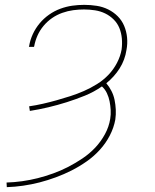

<svg xmlns="http://www.w3.org/2000/svg" viewBox="-20 -548 640 791"><path d="M8 223 7 204Q39 203 71.5 198.5Q104 194 135.5 186Q167 178 199 166.5Q231 155 261 139.5Q291 124 320 104.5Q349 85 372.5 60Q396 35 412.5 4.5Q429 -26 434 -58Q437 -76 436 -94.5Q435 -113 431.5 -130.5Q428 -148 420.5 -164Q413 -180 400 -192Q367 -169 330 -154Q293 -139 255 -127Q217 -115 179 -106Q141 -97 103 -91L100 -110Q128 -114 156.5 -120.5Q185 -127 213.5 -135Q242 -143 270 -152Q298 -161 325.5 -173Q353 -185 379.5 -201.5Q406 -218 427 -240Q448 -262 462 -289Q476 -316 481 -344Q484 -367 482 -389.5Q480 -412 472 -432Q464 -452 448.5 -467.5Q433 -483 413.5 -492.5Q394 -502 371.5 -505.5Q349 -509 326 -509Q304 -509 281.5 -506Q259 -503 236.5 -495Q214 -487 194.5 -473.5Q175 -460 159.5 -441.5Q144 -423 134.5 -401.5Q125 -380 121 -358L120 -355H99L100 -358Q104 -383 115 -407Q126 -431 143 -451.5Q160 -472 182 -487.5Q204 -503 228.5 -512Q253 -521 277.5 -524.5Q302 -528 327 -528Q353 -528 378.5 -524Q404 -520 426 -509Q448 -498 465 -481Q482 -464 491.5 -441.5Q501 -419 503.5 -393.5Q506 -368 501 -342Q498 -322 491 -303Q484 -284 473 -266.5Q462 -249 448 -233.5Q434 -218 418 -205Q430 -191 439 -173.5Q448 -156 452 -136.5Q456 -117 457 -96.5Q458 -76 455 -55Q449 -22 432.5 10Q416 42 391.5 69Q367 96 337 117Q307 138 275.5 154Q244 170 210 182.5Q176 195 143 203.5Q110 212 75.5 217Q41 222 8 223Z"/></svg>

Font: Iosevka Aile Thin
Style: Italic
Weight: 100
Italic angle: -9°
Designer: Belleve Invis
Foundry: Belleve Invis
Version: Version 31.1.0; ttfautohint (v1.8.4)